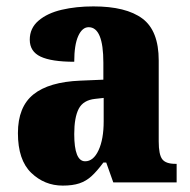

<svg xmlns="http://www.w3.org/2000/svg" viewBox="-20 -570 594 600"><path d="M176 10Q119 10 77.5 -30Q36 -70 36 -154Q36 -236 84.5 -275Q133 -314 231 -318L303 -321V-374Q303 -485 257 -485Q237 -485 224.5 -457.5Q212 -430 212 -377Q141 -377 107 -393Q73 -409 73 -446Q73 -482 100.5 -505.5Q128 -529 173 -539.5Q218 -550 272 -550Q374 -550 425 -512Q476 -474 476 -381V-128Q476 -87 487 -72.5Q498 -58 528 -58H532V0H334L312 -62H303Q283 -35 266 -19.5Q249 -4 228 3Q207 10 176 10ZM246 -66Q272 -66 288 -100.5Q304 -135 304 -191V-264L277 -261Q240 -257 226 -230Q212 -203 212 -151Q212 -66 246 -66Z"/></svg>

Font: Noto Serif Lao Condensed Black
Style: Regular
Weight: 900
Width: 3
Designer: Monotype Design Team
Foundry: Monotype Imaging Inc.
Version: Version 2.003; ttfautohint (v1.8.4.7-5d5b)